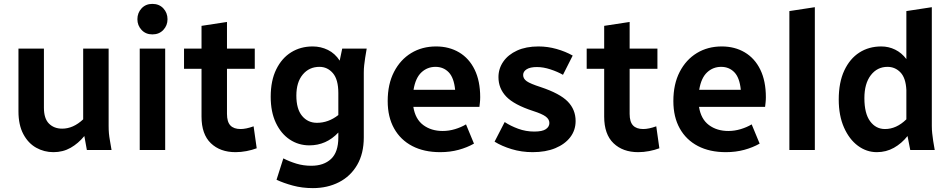

<svg xmlns="http://www.w3.org/2000/svg" viewBox="-20 -772 4895 988"><path d="M75 -199V-522H206V-218Q206 -162 232 -136Q258 -110 300 -110Q357 -110 408 -158V-522H539V-124Q539 -103 540.5 -86Q542 -69 546 -47L554 0H427L414 -72Q383 -34 343.5 -11.5Q304 11 255 11Q207 11 166 -12Q125 -35 100 -82Q75 -129 75 -199Z M687 -673Q687 -706 708.5 -729Q730 -752 764 -752Q799 -752 820.5 -729Q842 -706 842 -673Q842 -641 820.5 -618Q799 -595 764 -595Q730 -595 708.5 -618Q687 -641 687 -673ZM699 0V-522H830V0Z M927 -418V-522H1017V-639L1148 -659V-522H1291V-418H1148V-186Q1148 -145 1165.5 -126.5Q1183 -108 1218 -108Q1246 -108 1285 -122L1301 -9Q1277 0 1248.5 5.5Q1220 11 1192 11Q1113 11 1065 -35Q1017 -81 1017 -172V-418Z M1373 -274Q1373 -357 1401.5 -415Q1430 -473 1478.5 -503Q1527 -533 1589 -533Q1631 -533 1667.5 -515Q1704 -497 1728 -460L1741 -522H1867L1859 -474Q1856 -453 1854 -436Q1852 -419 1852 -398V-65Q1852 18 1818 76.5Q1784 135 1724.5 165.5Q1665 196 1590 196Q1535 196 1487 183Q1439 170 1403 153L1438 43Q1469 59 1505 70Q1541 81 1582 81Q1646 81 1683.5 46Q1721 11 1721 -65V-90Q1659 -24 1572 -24Q1516 -24 1471 -54Q1426 -84 1399.5 -140Q1373 -196 1373 -274ZM1505 -280Q1505 -211 1534.5 -175.5Q1564 -140 1611 -140Q1670 -140 1721 -180V-293Q1721 -363 1693 -395.5Q1665 -428 1624 -428Q1571 -428 1538 -388.5Q1505 -349 1505 -280Z M1975 -252Q1975 -339 2007.5 -402Q2040 -465 2096 -499Q2152 -533 2224 -533Q2291 -533 2342.5 -502.5Q2394 -472 2422.5 -413.5Q2451 -355 2451 -272Q2451 -257 2449.5 -244Q2448 -231 2447 -222H2107Q2117 -159 2158 -128.5Q2199 -98 2258 -98Q2290 -98 2321.5 -107.5Q2353 -117 2378 -132L2419 -33Q2384 -13 2340 -1Q2296 11 2245 11Q2162 11 2101.5 -20.5Q2041 -52 2008 -111Q1975 -170 1975 -252ZM2221 -428Q2179 -428 2148.5 -399.5Q2118 -371 2108 -310H2322Q2316 -372 2289 -400Q2262 -428 2221 -428Z M2525 -43 2577 -144Q2607 -124 2646.5 -109.5Q2686 -95 2729 -95Q2771 -95 2789 -107.5Q2807 -120 2807 -139Q2807 -158 2788.5 -172Q2770 -186 2723 -201Q2625 -233 2585 -275Q2545 -317 2545 -375Q2545 -419 2570 -455Q2595 -491 2641 -512Q2687 -533 2751 -533Q2798 -533 2844 -520Q2890 -507 2927 -486L2877 -387Q2849 -403 2812.5 -415Q2776 -427 2743 -427Q2708 -427 2690 -415.5Q2672 -404 2672 -386Q2672 -367 2690.5 -354Q2709 -341 2762 -324Q2861 -291 2901.5 -249.5Q2942 -208 2942 -149Q2942 -102 2914.5 -66Q2887 -30 2837.5 -9.5Q2788 11 2721 11Q2664 11 2613 -4.5Q2562 -20 2525 -43Z M2999 -418V-522H3089V-639L3220 -659V-522H3363V-418H3220V-186Q3220 -145 3237.5 -126.5Q3255 -108 3290 -108Q3318 -108 3357 -122L3373 -9Q3349 0 3320.5 5.5Q3292 11 3264 11Q3185 11 3137 -35Q3089 -81 3089 -172V-418Z M3445 -252Q3445 -339 3477.5 -402Q3510 -465 3566 -499Q3622 -533 3694 -533Q3761 -533 3812.5 -502.5Q3864 -472 3892.5 -413.5Q3921 -355 3921 -272Q3921 -257 3919.5 -244Q3918 -231 3917 -222H3577Q3587 -159 3628 -128.5Q3669 -98 3728 -98Q3760 -98 3791.5 -107.5Q3823 -117 3848 -132L3889 -33Q3854 -13 3810 -1Q3766 11 3715 11Q3632 11 3571.5 -20.5Q3511 -52 3478 -111Q3445 -170 3445 -252ZM3691 -428Q3649 -428 3618.5 -399.5Q3588 -371 3578 -310H3792Q3786 -372 3759 -400Q3732 -428 3691 -428Z M4042 0V-715L4173 -735V0Z M4296 -260Q4296 -348 4324.5 -409Q4353 -470 4402 -501.5Q4451 -533 4515 -533Q4553 -533 4586.5 -516.5Q4620 -500 4644 -468V-715L4775 -735V-124Q4775 -103 4777 -86Q4779 -69 4782 -47L4790 0H4664L4650 -72Q4620 -34 4580 -11.5Q4540 11 4492 11Q4439 11 4394.5 -22Q4350 -55 4323 -116Q4296 -177 4296 -260ZM4428 -267Q4428 -188 4457.5 -148Q4487 -108 4534 -108Q4593 -108 4644 -158V-309Q4641 -371 4613.5 -399.5Q4586 -428 4547 -428Q4494 -428 4461 -385Q4428 -342 4428 -267Z"/></svg>

Font: Radio Canada SemiBold
Style: Regular
Weight: 600
Designer: Charles Daoud, Etienne Aubert Bonn, Alexandre Saumier Demers, Jacques Le Bailly
Foundry: Radio-Canada
Version: Version 2.104; ttfautohint (v1.8.4.7-5d5b);gftools[0.9.28.de